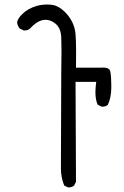

<svg xmlns="http://www.w3.org/2000/svg" viewBox="-20 -815 540 834"><path d="M278.3 -1Q292.5 -1 301.8 -8.8L310.1 -25.4L308.1 -459.5H397.9Q394.5 -431.2 394.5 -414.6Q394.5 -379.9 404.8 -359.9L420.9 -352.1Q422.9 -351.6 424.8 -351.6Q439 -351.6 448.2 -359.4Q462.4 -388.7 463.4 -430.7Q463.4 -438.5 463.4 -445.3Q463.4 -480 459.5 -502.9Q458.5 -509.8 454.1 -514.2Q449.7 -518.6 439.9 -520.5Q434.6 -521.5 428.5 -521.5Q422.4 -521.5 415.5 -521H310.1Q310.5 -558.6 310.5 -596.4Q310.5 -634.3 308.1 -667Q303.7 -720.7 262.2 -762.7Q235.8 -789.1 208.5 -793.5Q196.3 -795.4 184.1 -795.4Q161.6 -795.4 138.7 -789.1Q100.6 -777.8 75.7 -752.9Q57.6 -734.9 54.2 -718.3Q56.2 -702.6 65.4 -691.4L82 -683.1Q84 -682.6 85.9 -682.6Q100.6 -682.6 110.4 -690.9Q144.5 -729 178.2 -729Q198.2 -729 217.8 -714.8Q244.6 -695.3 246.1 -651.4Q247.1 -626.5 247.1 -593Q247.1 -559.6 246.1 -500.5Q245.6 -429.7 244.6 -84.5Q244.6 -43.9 258.8 -9.3L274.4 -1.5Q276.4 -1 278.3 -1Z"/></svg>

Font: Bakudai
Style: ExtraLight
Weight: 200
Version: Version 1.48